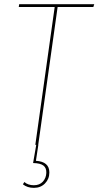

<svg xmlns="http://www.w3.org/2000/svg" viewBox="-20 -701 476 929"><path d="M72.8 -680.7H436L431.6 -667H258.8L165 -0.5L165.5 0L153.8 77.1Q218.8 81.1 218.8 133.3Q218.8 165 197.8 186.5Q176.8 208 144 208Q112.3 208 90.8 190.9L97.7 179.7Q115.7 195.3 144 195.3Q171.4 195.3 187.3 178Q203.1 160.6 204.1 135.7Q205.1 111.3 189.9 99.9Q174.8 88.4 140.1 87.9L155.3 0H150.9L244.6 -667H70.8Z"/></svg>

Font: Fira Sans Compressed Hair
Style: Italic
Weight: 100
Width: 3
Italic angle: -8°
Designer: Carrois Corporate & Edenspiekermann AG
Foundry: Carrois Corporate GbR & Edenspiekermann AG
Version: Version 4.203;PS 004.203;hotconv 1.0.88;makeotf.lib2.5.64775